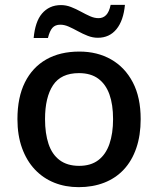

<svg xmlns="http://www.w3.org/2000/svg" viewBox="-20 -763 652 793"><path d="M561 -271Q561 -204 543 -151.5Q525 -99 491.5 -63Q458 -27 410.5 -8.5Q363 10 305 10Q250 10 204 -8.5Q158 -27 124 -63Q90 -99 71 -151.5Q52 -204 52 -271Q52 -361 83 -423Q114 -485 171 -517.5Q228 -550 308 -550Q382 -550 439 -517.5Q496 -485 528.5 -423Q561 -361 561 -271ZM166 -271Q166 -212 180.5 -168.5Q195 -125 226.5 -101.5Q258 -78 307 -78Q355 -78 386 -101.5Q417 -125 432 -168.5Q447 -212 447 -271Q447 -331 432 -373Q417 -415 386 -438Q355 -461 306 -461Q232 -461 199 -411Q166 -361 166 -271ZM119 -606Q122 -639 130.5 -664.5Q139 -690 153.5 -707Q168 -724 187.5 -733Q207 -742 232 -742Q253 -742 273.5 -734Q294 -726 314 -715Q334 -704 352 -696Q370 -688 387 -688Q406 -688 418.5 -701Q431 -714 437 -743H496Q490 -678 461 -642.5Q432 -607 384 -607Q363 -607 342.5 -615Q322 -623 302 -634Q282 -645 264 -653Q246 -661 229 -661Q208 -661 196.5 -648Q185 -635 178 -606Z"/></svg>

Font: Noto Sans Oriya Medium
Style: Regular
Weight: 500
Version: Version 2.003